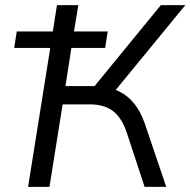

<svg xmlns="http://www.w3.org/2000/svg" viewBox="-20 -725 739 745"><path d="M89 0 175 -539H35L45 -603H185L201 -705H284L267 -603H398L388 -539H257L234 -391H347L604 -705H699L429 -376Q508 -345 542 -245L625 0H541L473 -207Q453 -268 418.5 -294Q384 -320 329 -320H223L172 0Z"/></svg>

Font: Nunito Sans
Style: Italic
Weight: 400
Italic angle: -9°
Designer: Vernon Adams
Foundry: Vernon Adams
Version: Version 3.006; ttfautohint (v1.8.3)